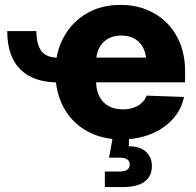

<svg xmlns="http://www.w3.org/2000/svg" viewBox="-20 -553 795 777"><path d="M218.3 -219.2Q115.2 -219.2 62.3 -272.2Q9.3 -325.2 9.3 -427.2H127.4Q127.4 -373.5 147.5 -346.4Q167.5 -319.3 218.3 -319.3ZM471.7 11.2Q391.6 11.2 331.1 -22.9Q270.5 -57.1 237.3 -118.7Q204.1 -180.2 204.1 -260.7Q204.1 -340.8 237.5 -402.1Q271 -463.4 330.1 -498.3Q389.2 -533.2 467.3 -533.2Q525.4 -533.2 573.2 -513.9Q621.1 -494.6 656 -459.2Q690.9 -423.8 710 -374.5Q729 -325.2 729 -264.6V-219.7H259.8V-319.8H649.9L572.3 -298.8Q572.3 -333 560.3 -357.7Q548.3 -382.3 525.6 -395.8Q502.9 -409.2 470.7 -409.2Q439 -409.2 416 -395.8Q393.1 -382.3 380.9 -357.9Q368.7 -333.5 368.7 -299.3V-226.1Q368.7 -189.9 381.6 -163.8Q394.5 -137.7 418.9 -124Q443.4 -110.4 477.1 -110.4Q501.5 -110.4 520.8 -117.2Q540 -124 553.5 -136.5Q566.9 -148.9 573.2 -166L724.6 -160.6Q714.4 -109.9 679.2 -71Q644 -32.2 590.6 -10.5Q537.1 11.2 471.7 11.2ZM404.3 204.1V141.1H463.4Q484.4 141.1 494.6 134Q504.9 127 504.9 112.8Q504.9 99.1 494.6 92Q484.4 85 463.4 85H421.4L440.4 -20.5H502.4V0L501.5 39.1Q545.9 38.6 570.3 60.8Q594.7 83 594.7 118.7Q594.7 161.1 564.5 182.6Q534.2 204.1 476.6 204.1Z"/></svg>

Font: Inter 28pt ExtraBold
Style: Regular
Weight: 800
Designer: Rasmus Andersson
Foundry: rsms
Version: Version 4.001;git-66647c0bb